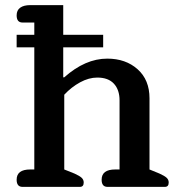

<svg xmlns="http://www.w3.org/2000/svg" viewBox="-20 -730 695 750"><path d="M45 -28Q45 -68 98 -68H114V-545H45V-594H114V-642H68Q45 -642 45 -670Q45 -690 59 -700Q73 -710 98 -710H227V-594H383V-545H227V-428H231Q313 -501 399 -501Q471 -501 517.5 -459.5Q564 -418 564 -346V-68L603 -52Q623 -43 631 -35.5Q639 -28 639 -17Q639 0 624 0H400Q377 0 377 -28Q377 -68 430 -68H447V-338Q447 -379 425 -403Q403 -427 360 -427Q327 -427 293 -408.5Q259 -390 231 -360V-68L271 -52Q291 -43 299 -35.5Q307 -28 307 -17Q307 0 292 0H68Q45 0 45 -28Z"/></svg>

Font: Maitree SemiBold
Style: Regular
Weight: 600
Designer: CadsonDemak Team
Foundry: CadsonDemak
Version: Version 1.001